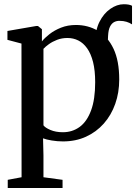

<svg xmlns="http://www.w3.org/2000/svg" viewBox="-20 -674 660 930"><path d="M498 -373.5 457.5 -409.5 443 -474.5Q441.5 -528 461.8 -568.2Q482 -608.5 514.2 -631Q546.5 -653.5 579.5 -653.5Q606.5 -653.5 619.5 -646V-556Q607.5 -564 592.5 -568.5Q577.5 -573 559.5 -573Q545.5 -573.5 533.2 -567.2Q521 -561 513 -545.2Q505 -529.5 503.5 -500.5ZM17.5 236.5V197L84.5 184.5L84 -463L16 -481V-524L155 -548H164L183 -532.5V-473.5Q196 -490 219.5 -508.5Q243 -527 275.5 -540Q308 -553 348 -553Q406.5 -553 454.2 -524.8Q502 -496.5 529.8 -438Q557.5 -379.5 557.5 -289Q557.5 -225.5 538.2 -171Q519 -116.5 482.8 -75.5Q446.5 -34.5 396.5 -11.8Q346.5 11 285 11Q258 11 230.8 6.5Q203.5 2 188.5 -4L190.5 78.5V184.5L283 197V236.5ZM284.5 -33.5Q330.5 -33.5 365.8 -59.2Q401 -85 421 -138.8Q441 -192.5 441 -275.5Q441 -332.5 430.8 -373.2Q420.5 -414 402 -440Q383.5 -466 359.2 -478Q335 -490 307 -490Q279.5 -490 256.8 -481.2Q234 -472.5 217 -460.2Q200 -448 190.5 -437.5V-67Q198.5 -55.5 224.2 -44.5Q250 -33.5 284.5 -33.5Z"/></svg>

Font: Merriweather 60pt Medium
Style: Regular
Weight: 500
Version: Version 2.100